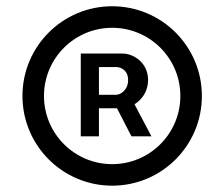

<svg xmlns="http://www.w3.org/2000/svg" viewBox="-20 -757 710 608"><path d="M235.8 -325.3H293.3V-414.1H345.5H350.5L396.3 -325.3H459.5L405.9 -426.8C429 -441.1 448.9 -467.3 448.9 -503.6C448.9 -560.4 400.6 -587.4 368.6 -587.4H235.8ZM51.1 -453.1C51.1 -296.2 178.3 -169 335.2 -169C492.2 -169 619.3 -296.2 619.3 -453.1C619.3 -610.1 492.2 -737.2 335.2 -737.2C178.3 -737.2 51.1 -610.1 51.1 -453.1ZM119.3 -453.1C119.3 -572.4 215.9 -669 335.2 -669C454.5 -669 551.1 -572.4 551.1 -453.1C551.1 -333.8 454.5 -237.2 335.2 -237.2C215.9 -237.2 119.3 -333.8 119.3 -453.1ZM293.3 -456.7V-544.7H348C361.5 -544.7 385.7 -535.5 385.7 -503.6C385.7 -472.3 362.2 -456.7 346.6 -456.7Z"/></svg>

Font: Margiela Sans
Style: Regular
Weight: 400
Designer: Stefan Endress, Andreas Faust
Version: Version 1.100;FEAKit 1.0